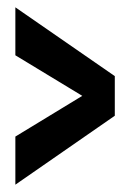

<svg xmlns="http://www.w3.org/2000/svg" viewBox="-20 -508 354 530"><path d="M22.4 1.8 296.9 -188.5V-297.9L22.4 -487.8V-355.4L207.1 -243.4L22.4 -131Z"/></svg>

Font: Anybody Thin Condensed
Style: Regular
Weight: 100
Width: 3
Version: Version 1.113;gftools[0.9.25]